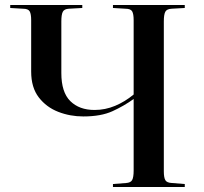

<svg xmlns="http://www.w3.org/2000/svg" viewBox="-20 -750 817 770"><path d="M433 0V-12L485 -16Q504 -17 510 -28Q516 -39 516 -67V-353Q477 -325 431 -304Q385 -283 314 -283Q261 -283 213.5 -301.5Q166 -320 135.5 -359.5Q105 -399 105 -463V-669Q105 -694 99 -704.5Q93 -715 72 -715L21 -718V-730H310V-718L256 -715Q238 -714 232 -703Q226 -692 226 -664V-457Q226 -380 262 -344.5Q298 -309 359 -309Q402 -309 441.5 -325.5Q481 -342 516 -371V-669Q516 -694 510 -704.5Q504 -715 483 -715L433 -718V-730H721V-718L668 -715Q649 -714 643 -703Q637 -692 637 -664V-63Q637 -38 643 -27.5Q649 -17 670 -16L721 -12V0Z"/></svg>

Font: Literata 72pt Medium
Style: Regular
Weight: 500
Designer: Latin by Veronika Burian and Jose Scaglione. Greek by Irene Vlachou. Cyrillic by Vera Evstafieva.
Foundry: TypeTogether
Version: Version 3.002